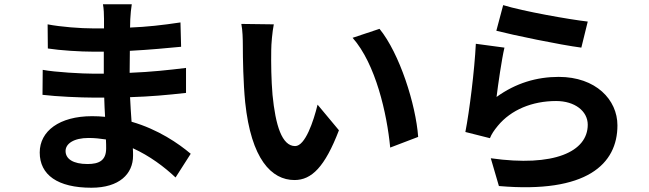

<svg xmlns="http://www.w3.org/2000/svg" viewBox="-20 -826 3040 899"><path d="M477 -131C477 -74 443 -58 390 -58C322 -58 287 -82 287 -119C287 -153 325 -180 395 -180C423 -180 450 -177 476 -173C477 -156 477 -142 477 -131ZM873 -106C816 -154 721 -220 596 -256C593 -294 591 -334 589 -371C685 -374 762 -381 851 -391V-508C770 -498 687 -489 587 -485L588 -588C683 -593 763 -601 828 -607L825 -721C739 -708 666 -700 589 -697L590 -736C591 -761 594 -786 597 -806H462C466 -787 467 -756 467 -738V-693H418C357 -693 265 -700 203 -712L204 -599C261 -590 356 -584 419 -584H466V-481H419C366 -481 237 -488 180 -499L179 -382C245 -374 359 -369 417 -369H468C469 -340 470 -309 472 -279C452 -281 432 -282 411 -282C258 -282 166 -212 166 -112C166 -7 250 53 408 53C539 53 603 -12 603 -97C603 -107 603 -119 602 -132C681 -96 749 -45 802 5Z M1262 -712 1110 -714C1116 -684 1117 -642 1117 -614C1117 -553 1119 -438 1128 -347C1156 -81 1251 17 1359 17C1439 17 1501 -44 1567 -216L1467 -336C1448 -258 1409 -142 1362 -142C1300 -142 1270 -239 1256 -382C1250 -453 1249 -528 1250 -592C1250 -619 1255 -677 1262 -712ZM1757 -691 1631 -649C1739 -527 1792 -294 1807 -135L1938 -185C1927 -337 1851 -576 1757 -691Z M2304 -682C2381 -662 2602 -616 2702 -603L2732 -725C2645 -735 2430 -773 2336 -802ZM2342 -603 2208 -621C2202 -498 2178 -305 2159 -208L2274 -179C2282 -199 2293 -215 2311 -237C2373 -312 2472 -353 2584 -353C2671 -353 2732 -306 2732 -242C2732 -116 2575 -43 2278 -85L2316 45C2728 81 2871 -58 2871 -239C2871 -359 2770 -466 2596 -466C2493 -466 2395 -437 2305 -372C2312 -429 2329 -548 2342 -603Z"/></svg>

Font: Noto Sans CJK JP Bold
Style: Regular
Weight: 700
Designer: Ryoko NISHIZUKA (kana & ideographs); Paul D. Hunt (Latin, Greek & Cyrillic); Wenlong ZHANG (bopomofo); Sandoll Communica
Foundry: Adobe Systems Incorporated
Version: Version 1.004;PS 1.004;hotconv 1.0.82;makeotf.lib2.5.63406